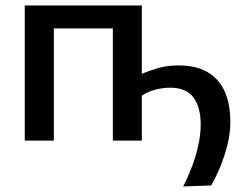

<svg xmlns="http://www.w3.org/2000/svg" viewBox="-20 -517 892 706"><path d="M653.5 168.5Q669.5 138.5 684.2 100Q699 61.5 708.5 20.2Q718 -21 718 -59Q718 -122 691.8 -158.2Q665.5 -194.5 605.5 -194.5Q579 -194.5 551.8 -187.5Q524.5 -180.5 501.5 -165.5V0H395V-412.5H178V0H71V-497H501.5V-246Q528.5 -257 562.2 -266.8Q596 -276.5 637.5 -276.5Q730 -276.5 778.5 -223.5Q827 -170.5 827 -68.5Q827 -27.5 816.2 15.8Q805.5 59 789.2 97.8Q773 136.5 756.5 165Z"/></svg>

Font: Heraclito Medium
Style: Regular
Weight: 500
Designer: Kostas Bartsokas (font) & Cristiano Sobral (main changes)
Foundry: Kostas Bartsokas (font) & Cristiano Sobral (main changes)
Version: Version 1.00;July 8, 2020;FontCreator 13.0.0.2655 64-bit